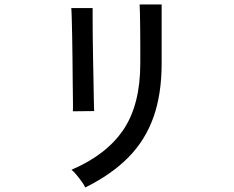

<svg xmlns="http://www.w3.org/2000/svg" viewBox="-20 -798 1040 854"><path d="M359 36Q355 26 344 10.5Q333 -5 320.5 -20Q308 -35 298 -43Q453 -109 528.5 -220.5Q604 -332 604 -516V-553Q604 -568 604 -601Q604 -634 603.5 -672Q603 -710 602.5 -739.5Q602 -769 601 -778H699V-516Q699 -379 662.5 -276.5Q626 -174 551 -98Q476 -22 359 36ZM304 -303Q305 -309 304.5 -343Q304 -377 303.5 -427Q303 -477 302.5 -532.5Q302 -588 301 -638Q300 -688 299 -722Q298 -756 297 -762H392Q392 -755 392 -721Q392 -687 392.5 -638.5Q393 -590 394 -535.5Q395 -481 396 -431.5Q397 -382 397.5 -347.5Q398 -313 399 -304Z"/></svg>

Font: Zen Kaku Gothic New Medium
Style: Regular
Weight: 500
Designer: Yoshimichi Ohira
Foundry: Positype
Version: Version 1.002